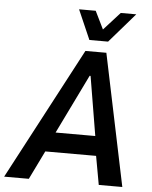

<svg xmlns="http://www.w3.org/2000/svg" viewBox="-86 -973 810 1023"><g transform="rotate(5 319.5 -461.5)"><path d="M-25 0 348 -705H460L607 0H481L444 -205L488 -153H141L208 -207L107 0ZM382 -575 211 -224 197 -258H465L445 -227L387 -575ZM364 -765 295 -923H384L431 -827L518 -923H601L464 -765Z"/></g></svg>

Font: Nunito Sans 7pt Condensed
Style: Bold Italic
Weight: 700
Width: 3
Italic angle: -9°
Designer: Vernon Adams
Foundry: Vernon Adams
Version: Version 3.101;gftools[0.9.27]